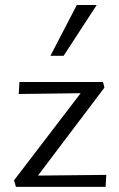

<svg xmlns="http://www.w3.org/2000/svg" viewBox="-20 -726 463 746"><path d="M34.6 -25.5 311.6 -387.7 347.7 -364.6 52.8 -360.8 55.5 -407.4H380.2L385.7 -385.5L107.6 -17.5L75.5 -43.3L393 -46.5L390.3 0H41.9ZM175.9 -509.1 278.4 -706.5H355.7L227.2 -509.1Z"/></svg>

Font: Ysabeau
Style: Bold
Weight: 700
Designer: Christian Thalmann (Catharsis Fonts)
Version: Version 2.000;gftools[0.9.27.dev2+g8671c4b]